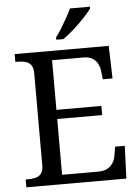

<svg xmlns="http://www.w3.org/2000/svg" viewBox="-61 -978 745 1025"><g transform="rotate(-5 311.5 -465.5)"><path d="M38 0V-42H51Q73 -42 91.5 -46.5Q110 -51 121.5 -65.5Q133 -80 133 -109V-600Q133 -632 122 -647Q111 -662 92.5 -667Q74 -672 51 -672H38V-714H542L547 -539H495L490 -582Q488 -604 478.5 -622.5Q469 -641 450.5 -652.5Q432 -664 402 -664H234V-398H475V-349H234V-50H427Q459 -50 478.5 -61.5Q498 -73 508.5 -91.5Q519 -110 522 -132L529 -175H581L574 0ZM266 -784Q281 -803 297 -829Q313 -855 328 -882Q343 -909 353 -931H460V-921Q451 -908 433 -888Q415 -868 392.5 -846Q370 -824 347 -804.5Q324 -785 304 -771H266Z"/></g></svg>

Font: Noto Serif Tamil
Style: Italic
Weight: 400
Italic angle: -12°
Designer: Indian Type Foundry, Tom Grace, and the Monotype Design Team
Foundry: Monotype Imaging Inc.
Version: Version 2.003